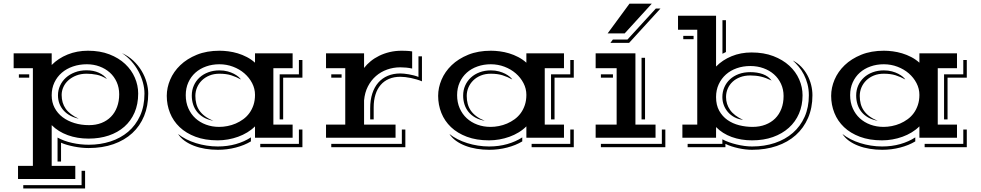

<svg xmlns="http://www.w3.org/2000/svg" viewBox="-20 -769 5479 1072"><path d="M163.6 157.2V-388.2H56.2V-471.2H268.6V-406.2Q305.2 -443.4 357.4 -464.6Q409.7 -485.8 471.2 -485.8Q538.6 -485.8 590.8 -465.6Q643.1 -445.3 678.7 -411.9Q714.4 -378.4 732.9 -335.4Q751.5 -292.5 751.5 -246.6Q751.5 -187 731.2 -140.4Q710.9 -93.8 674.3 -61.5Q637.7 -29.3 586.9 -12.2Q536.1 4.9 474.6 4.9Q411.1 4.9 358.2 -14.4Q305.2 -33.7 268.6 -70.3V157.2H400.4V230.5H80.6V157.2ZM301.3 -1Q336.4 18.6 382.6 28.8Q428.7 39.1 475.6 39.1Q540 39.1 596.7 20.8Q653.3 2.4 695.6 -33.4Q737.8 -69.3 762.2 -122.8Q786.6 -176.3 786.6 -246.6Q786.6 -276.9 777.8 -308.8Q769 -340.8 752.9 -370.8Q736.8 -400.9 713.4 -427.2Q689.9 -453.6 660.6 -472.7Q697.3 -456.1 724.9 -429.9Q752.4 -403.8 770.8 -373Q789.1 -342.3 798.3 -309.3Q807.6 -276.4 807.6 -246.6Q807.6 -177.7 784.7 -121.6Q761.7 -65.4 718.5 -25.6Q675.3 14.2 613.5 35.9Q551.8 57.6 474.1 57.6Q454.6 57.6 434.1 55.4Q413.6 53.2 393.6 49.3Q373.5 45.4 354.7 40Q335.9 34.7 320.8 27.8V132.8H301.3ZM268.6 -236.8Q268.6 -197.8 284.9 -167Q301.3 -136.2 329.6 -114.7Q357.9 -93.3 395.8 -81.8Q433.6 -70.3 477.1 -70.3Q515.6 -70.3 546.6 -82.5Q577.6 -94.7 599.6 -117.2Q621.6 -139.6 633.5 -171.6Q645.5 -203.6 645.5 -242.7Q645.5 -279.8 631.6 -310.8Q617.7 -341.8 593.3 -363.8Q568.8 -385.7 535.9 -397.9Q502.9 -410.2 464.8 -410.2Q423.3 -410.2 387.5 -397.9Q351.6 -385.7 325.2 -363Q298.8 -340.3 283.7 -308.3Q268.6 -276.4 268.6 -236.8ZM303.7 -237.3Q303.7 -265.1 315.2 -290.5Q326.7 -315.9 347.7 -335Q368.7 -354 397.9 -365.2Q427.2 -376.5 463.4 -376.5Q502 -376.5 531.7 -363Q561.5 -349.6 577.1 -327.6Q547.9 -346.2 519.8 -351.8Q491.7 -357.4 463.4 -357.4Q431.6 -357.4 406 -347.4Q380.4 -337.4 362.1 -321Q343.8 -304.7 334 -283.2Q324.2 -261.7 324.2 -238.8Q324.2 -194.3 346.7 -162.1Q369.1 -129.9 419.4 -106.4Q393.6 -111.8 372.3 -123.3Q351.1 -134.8 335.7 -151.6Q320.3 -168.5 312 -189.9Q303.7 -211.4 303.7 -237.3ZM85.4 -354H143.1V-335.4H85.4ZM435.5 264.6V184.6H455.1V283.2H109.9V264.6Z M911.1 -233.9Q911.1 -279.3 930.2 -324.2Q949.2 -369.1 986.6 -405Q1023.9 -440.9 1079.1 -463.4Q1134.3 -485.8 1206.1 -485.8Q1229 -485.8 1255.1 -482.4Q1281.2 -479 1307.4 -471.2Q1333.5 -463.4 1358.4 -450.4Q1383.3 -437.5 1403.8 -418.9V-471.2H1613.8V-388.2H1506.3V-73.2H1613.8V0H1403.8V-63.5Q1384.8 -44.4 1360.6 -29.8Q1336.4 -15.1 1309.3 -5.4Q1282.2 4.4 1253.2 9.5Q1224.1 14.6 1195.3 14.6Q1125 14.6 1071.8 -5.4Q1018.6 -25.4 982.9 -59.3Q947.3 -93.3 929.2 -138.4Q911.1 -183.6 911.1 -233.9ZM1541.5 -354H1648.9V-434.1H1668.5V-335.4H1561V-102.5H1541.5ZM1017.1 -237.8Q1017.1 -197.3 1031.5 -164.6Q1045.9 -131.8 1070.8 -108.9Q1095.7 -85.9 1129.9 -73.2Q1164.1 -60.5 1203.6 -60.5Q1226.6 -60.5 1250.2 -65.2Q1273.9 -69.8 1296.1 -79.3Q1318.4 -88.9 1338.1 -103.3Q1357.9 -117.7 1372.3 -137.5Q1386.7 -157.2 1395.3 -182.6Q1403.8 -208 1403.8 -239.3Q1403.8 -273.9 1387.7 -304.9Q1371.6 -335.9 1344.5 -359.4Q1317.4 -382.8 1281.2 -396.5Q1245.1 -410.2 1205.1 -410.2Q1165 -410.2 1130.6 -397.9Q1096.2 -385.7 1071 -363.3Q1045.9 -340.8 1031.5 -308.8Q1017.1 -276.9 1017.1 -237.8ZM1050.8 -235.4Q1050.8 -266.1 1062.3 -291.7Q1073.7 -317.4 1094.2 -336.2Q1114.7 -355 1143.1 -365.5Q1171.4 -376 1205.1 -376Q1230.5 -376 1251 -370.4Q1271.5 -364.7 1286.6 -356.7Q1301.8 -348.6 1311.5 -340.1Q1321.3 -331.5 1325.2 -325.2Q1298.8 -339.8 1271 -348.6Q1243.2 -357.4 1205.1 -357.4Q1174.3 -357.4 1149.7 -347.4Q1125 -337.4 1107.4 -320.3Q1089.8 -303.2 1080.3 -280.8Q1070.8 -258.3 1070.8 -233.4Q1070.8 -210 1076.2 -189.5Q1081.5 -168.9 1093.5 -151.6Q1105.5 -134.3 1124.8 -119.9Q1144 -105.5 1171.4 -94.7Q1140.6 -100.1 1117.9 -113Q1095.2 -126 1080.3 -144.5Q1065.4 -163.1 1058.1 -186.3Q1050.8 -209.5 1050.8 -235.4ZM1648.9 34.2V-45.9H1668.5V52.7H1433.1V34.2ZM974.1 -21Q994.1 -4.9 1019.5 8.1Q1044.9 21 1073.7 30Q1102.5 39.1 1133.5 43.9Q1164.6 48.8 1195.8 48.8Q1250 48.8 1297.1 35.4Q1344.2 22 1380.9 -2V20.5Q1344.2 42.5 1296.1 54.9Q1248 67.4 1196.3 67.4Q1160.6 67.4 1126.5 61.8Q1092.3 56.2 1063 44.9Q1033.7 33.7 1010.7 17.1Q987.8 0.5 974.1 -21Z M1800.3 -73.2H1907.7V-388.2H1800.3V-471.2H2012.7V-389.6Q2027.8 -409.2 2049.1 -426.8Q2070.3 -444.3 2097.2 -457.5Q2124 -470.7 2155.8 -478.3Q2187.5 -485.8 2223.6 -485.8Q2234.4 -485.8 2250.5 -485.1Q2266.6 -484.4 2281.2 -481.9V-386.2Q2264.2 -390.1 2247.6 -391.6Q2231 -393.1 2215.3 -393.1Q2176.3 -393.1 2141.4 -380.6Q2106.4 -368.2 2079.1 -344.5Q2051.8 -320.8 2034.2 -286.6Q2016.6 -252.4 2012.7 -208.5V-73.2H2188.5V0H1800.3ZM2046.9 -164.6Q2046.9 -210.4 2058.6 -246.6Q2070.3 -282.7 2092 -307.6Q2113.8 -332.5 2145 -345.7Q2176.3 -358.9 2215.3 -358.9Q2223.6 -358.9 2236.3 -357.7Q2249 -356.4 2262.9 -354Q2276.9 -351.6 2291 -347.9Q2305.2 -344.2 2316.4 -339.4V-454.6H2335.9V-314.9Q2322.3 -320.8 2306.4 -325.4Q2290.5 -330.1 2274.2 -333.5Q2257.8 -336.9 2242.7 -338.6Q2227.5 -340.3 2215.3 -340.3Q2179.7 -340.3 2152.1 -328.6Q2124.5 -316.9 2105.5 -294.9Q2086.4 -272.9 2076.4 -241.2Q2066.4 -209.5 2066.4 -169.4V-102.5H2046.9ZM1829.6 -354H1887.2V-335.4H1829.6ZM2223.6 34.2V-45.9H2243.2V52.7H1829.6V34.2Z M2426.3 -233.9Q2426.3 -279.3 2445.3 -324.2Q2464.4 -369.1 2501.7 -405Q2539.1 -440.9 2594.2 -463.4Q2649.4 -485.8 2721.2 -485.8Q2744.1 -485.8 2770.3 -482.4Q2796.4 -479 2822.5 -471.2Q2848.6 -463.4 2873.5 -450.4Q2898.4 -437.5 2918.9 -418.9V-471.2H3128.9V-388.2H3021.5V-73.2H3128.9V0H2918.9V-63.5Q2899.9 -44.4 2875.7 -29.8Q2851.6 -15.1 2824.5 -5.4Q2797.4 4.4 2768.3 9.5Q2739.3 14.6 2710.4 14.6Q2640.1 14.6 2586.9 -5.4Q2533.7 -25.4 2498 -59.3Q2462.4 -93.3 2444.3 -138.4Q2426.3 -183.6 2426.3 -233.9ZM3056.6 -354H3164.1V-434.1H3183.6V-335.4H3076.2V-102.5H3056.6ZM2532.2 -237.8Q2532.2 -197.3 2546.6 -164.6Q2561 -131.8 2585.9 -108.9Q2610.8 -85.9 2645 -73.2Q2679.2 -60.5 2718.8 -60.5Q2741.7 -60.5 2765.4 -65.2Q2789.1 -69.8 2811.3 -79.3Q2833.5 -88.9 2853.3 -103.3Q2873 -117.7 2887.5 -137.5Q2901.9 -157.2 2910.4 -182.6Q2918.9 -208 2918.9 -239.3Q2918.9 -273.9 2902.8 -304.9Q2886.7 -335.9 2859.6 -359.4Q2832.5 -382.8 2796.4 -396.5Q2760.3 -410.2 2720.2 -410.2Q2680.2 -410.2 2645.8 -397.9Q2611.3 -385.7 2586.2 -363.3Q2561 -340.8 2546.6 -308.8Q2532.2 -276.9 2532.2 -237.8ZM2565.9 -235.4Q2565.9 -266.1 2577.4 -291.7Q2588.9 -317.4 2609.4 -336.2Q2629.9 -355 2658.2 -365.5Q2686.5 -376 2720.2 -376Q2745.6 -376 2766.1 -370.4Q2786.6 -364.7 2801.8 -356.7Q2816.9 -348.6 2826.7 -340.1Q2836.4 -331.5 2840.3 -325.2Q2814 -339.8 2786.1 -348.6Q2758.3 -357.4 2720.2 -357.4Q2689.5 -357.4 2664.8 -347.4Q2640.1 -337.4 2622.6 -320.3Q2605 -303.2 2595.5 -280.8Q2585.9 -258.3 2585.9 -233.4Q2585.9 -210 2591.3 -189.5Q2596.7 -168.9 2608.6 -151.6Q2620.6 -134.3 2639.9 -119.9Q2659.2 -105.5 2686.5 -94.7Q2655.8 -100.1 2633.1 -113Q2610.4 -126 2595.5 -144.5Q2580.6 -163.1 2573.2 -186.3Q2565.9 -209.5 2565.9 -235.4ZM3164.1 34.2V-45.9H3183.6V52.7H2948.2V34.2ZM2489.3 -21Q2509.3 -4.9 2534.7 8.1Q2560.1 21 2588.9 30Q2617.7 39.1 2648.7 43.9Q2679.7 48.8 2710.9 48.8Q2765.1 48.8 2812.3 35.4Q2859.4 22 2896 -2V20.5Q2859.4 42.5 2811.3 54.9Q2763.2 67.4 2711.4 67.4Q2675.8 67.4 2641.6 61.8Q2607.4 56.2 2578.1 44.9Q2548.8 33.7 2525.9 17.1Q2502.9 0.5 2489.3 -21Z M3494.6 -748.5H3619.1L3467.8 -582.5H3372.6ZM3401.9 -548.3H3483.4L3641.6 -721.2H3667.5L3492.7 -529.8H3388.2ZM3305.7 -73.2H3422.9V-388.2H3305.7V-471.2H3527.8V-73.2H3640.1V0H3305.7ZM3562 -446.3H3581.5V-102.5H3562ZM3335 -354H3402.3V-335.4H3335ZM3675.3 34.2V-45.9H3694.8V52.7H3335V34.2Z M3790 -73.2H3873V-603H3765.6V-681.2H3978V-397.5Q4013.7 -434.1 4064.7 -455.1Q4115.7 -476.1 4175.8 -476.1Q4244.6 -476.1 4297.6 -455.8Q4350.6 -435.5 4387 -402.1Q4423.3 -368.7 4442.1 -325.7Q4460.9 -282.7 4460.9 -236.8Q4460.9 -181.2 4441.2 -135Q4421.4 -88.9 4384.5 -55.7Q4347.7 -22.5 4295.7 -3.9Q4243.7 14.6 4179.2 14.6Q4117.2 14.6 4065.4 -4.2Q4013.7 -22.9 3978 -59.6V0H3790ZM4013.7 -656.2H4033.2V-478.5L4013.7 -468.8ZM3794.9 -568.8H3852.5V-550.3H3794.9ZM4013.2 34.2V8.8Q4030.8 18.1 4051.3 25.4Q4071.8 32.7 4093.5 37.8Q4115.2 43 4137.2 45.9Q4159.2 48.8 4179.2 48.8Q4248 48.8 4306.2 29.3Q4364.3 9.8 4406.5 -26.9Q4448.7 -63.5 4472.4 -116.5Q4496.1 -169.4 4496.1 -236.8Q4496.1 -270.5 4488.5 -299.3Q4481 -328.1 4468.5 -352.3Q4456.1 -376.5 4439.9 -396Q4423.8 -415.5 4406.7 -431.2Q4433.1 -417.5 4453.4 -396.5Q4473.6 -375.5 4487.5 -349.9Q4501.5 -324.2 4508.8 -295.2Q4516.1 -266.1 4516.1 -236.8Q4516.1 -167 4491.7 -110.6Q4467.3 -54.2 4423.1 -14.6Q4378.9 24.9 4316.7 46.1Q4254.4 67.4 4178.7 67.4Q4162.1 67.4 4142.6 65.2Q4123 63 4103 58.6Q4083 54.2 4064.2 48.1Q4045.4 42 4030.3 34.2V52.7H3819.3V34.2ZM3978 -227.1Q3978 -182.1 3995.6 -150.6Q4013.2 -119.1 4041.7 -99.1Q4070.3 -79.1 4106.9 -69.8Q4143.6 -60.5 4181.6 -60.5Q4221.2 -60.5 4253.2 -72.8Q4285.2 -85 4307.9 -107.4Q4330.6 -129.9 4342.8 -161.9Q4355 -193.8 4355 -232.9Q4355 -270 4340.6 -301Q4326.2 -332 4301.3 -354Q4276.4 -376 4242.4 -388.2Q4208.5 -400.4 4169.4 -400.4Q4128.9 -400.4 4094 -388.2Q4059.1 -376 4033.4 -353.3Q4007.8 -330.6 3992.9 -298.6Q3978 -266.6 3978 -227.1ZM4013.2 -227.1Q4013.2 -256.3 4024.2 -281.7Q4035.2 -307.1 4055.4 -325.9Q4075.7 -344.7 4104.5 -355.5Q4133.3 -366.2 4169.4 -366.2Q4208 -366.2 4238.8 -355.2Q4269.5 -344.2 4288.1 -319.3Q4255.9 -335 4228.5 -341.3Q4201.2 -347.7 4169.4 -347.7Q4137.7 -347.7 4112.5 -338.1Q4087.4 -328.6 4069.8 -312Q4052.2 -295.4 4043 -273.7Q4033.7 -252 4033.7 -227.1Q4033.7 -187.5 4056.2 -155.3Q4078.6 -123 4128.9 -99.6Q4102.1 -103 4080.6 -114.5Q4059.1 -126 4044.2 -143.3Q4029.3 -160.6 4021.2 -182.1Q4013.2 -203.6 4013.2 -227.1Z M4620.6 -233.9Q4620.6 -279.3 4639.6 -324.2Q4658.7 -369.1 4696 -405Q4733.4 -440.9 4788.6 -463.4Q4843.8 -485.8 4915.5 -485.8Q4938.5 -485.8 4964.6 -482.4Q4990.7 -479 5016.8 -471.2Q5043 -463.4 5067.9 -450.4Q5092.8 -437.5 5113.3 -418.9V-471.2H5323.2V-388.2H5215.8V-73.2H5323.2V0H5113.3V-63.5Q5094.2 -44.4 5070.1 -29.8Q5045.9 -15.1 5018.8 -5.4Q4991.7 4.4 4962.6 9.5Q4933.6 14.6 4904.8 14.6Q4834.5 14.6 4781.2 -5.4Q4728 -25.4 4692.4 -59.3Q4656.7 -93.3 4638.7 -138.4Q4620.6 -183.6 4620.6 -233.9ZM5251 -354H5358.4V-434.1H5377.9V-335.4H5270.5V-102.5H5251ZM4726.6 -237.8Q4726.6 -197.3 4741 -164.6Q4755.4 -131.8 4780.3 -108.9Q4805.2 -85.9 4839.4 -73.2Q4873.5 -60.5 4913.1 -60.5Q4936 -60.5 4959.7 -65.2Q4983.4 -69.8 5005.6 -79.3Q5027.8 -88.9 5047.6 -103.3Q5067.4 -117.7 5081.8 -137.5Q5096.2 -157.2 5104.7 -182.6Q5113.3 -208 5113.3 -239.3Q5113.3 -273.9 5097.2 -304.9Q5081.1 -335.9 5054 -359.4Q5026.9 -382.8 4990.7 -396.5Q4954.6 -410.2 4914.6 -410.2Q4874.5 -410.2 4840.1 -397.9Q4805.7 -385.7 4780.5 -363.3Q4755.4 -340.8 4741 -308.8Q4726.6 -276.9 4726.6 -237.8ZM4760.3 -235.4Q4760.3 -266.1 4771.7 -291.7Q4783.2 -317.4 4803.7 -336.2Q4824.2 -355 4852.5 -365.5Q4880.9 -376 4914.6 -376Q4939.9 -376 4960.4 -370.4Q4981 -364.7 4996.1 -356.7Q5011.2 -348.6 5021 -340.1Q5030.8 -331.5 5034.7 -325.2Q5008.3 -339.8 4980.5 -348.6Q4952.6 -357.4 4914.6 -357.4Q4883.8 -357.4 4859.1 -347.4Q4834.5 -337.4 4816.9 -320.3Q4799.3 -303.2 4789.8 -280.8Q4780.3 -258.3 4780.3 -233.4Q4780.3 -210 4785.6 -189.5Q4791 -168.9 4803 -151.6Q4814.9 -134.3 4834.2 -119.9Q4853.5 -105.5 4880.9 -94.7Q4850.1 -100.1 4827.4 -113Q4804.7 -126 4789.8 -144.5Q4774.9 -163.1 4767.6 -186.3Q4760.3 -209.5 4760.3 -235.4ZM5358.4 34.2V-45.9H5377.9V52.7H5142.6V34.2ZM4683.6 -21Q4703.6 -4.9 4729 8.1Q4754.4 21 4783.2 30Q4812 39.1 4843 43.9Q4874 48.8 4905.3 48.8Q4959.5 48.8 5006.6 35.4Q5053.7 22 5090.3 -2V20.5Q5053.7 42.5 5005.6 54.9Q4957.5 67.4 4905.8 67.4Q4870.1 67.4 4835.9 61.8Q4801.8 56.2 4772.5 44.9Q4743.2 33.7 4720.2 17.1Q4697.3 0.5 4683.6 -21Z"/></svg>

Font: Vast Shadow
Style: Regular
Weight: 400
Designer: Nicole Fally
Foundry: Nicole Fally
Version: Version 1.002